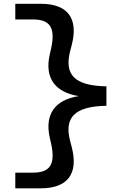

<svg xmlns="http://www.w3.org/2000/svg" viewBox="-20 -822 660 1042"><path d="M63 200H201C347.5 200 406.5 121 369.5 -23L360.5 -57.5C328.5 -182.5 381.5 -244.5 557.5 -248V-353.5C381.5 -356.5 329 -418.5 360.5 -544L369.5 -578.5C406.5 -722.5 347.5 -801.5 201 -801.5H63V-716.5H157.5C244.5 -716.5 284 -679.5 257.5 -559.5L249.5 -524C222 -399 278 -321.5 407 -300.5C278.5 -280 222.5 -202.5 249.5 -77.5L257.5 -42C284 78 244.5 115 157.5 115H63Z"/></svg>

Font: Monaspace Krypton Medium
Style: Regular
Weight: 500
Designer: Riley Cran & the Lettermatic Team
Foundry: Lettermatic
Version: Version 1.101 (Monaspace Krypton)